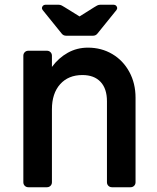

<svg xmlns="http://www.w3.org/2000/svg" viewBox="-20 -786 657 806"><path d="M78 -21V-552Q78 -561 84 -567Q90 -573 99 -573H177Q186 -573 192 -567Q198 -561 198 -552V-505Q226 -543 264.5 -564.5Q303 -586 349 -586Q406 -586 451.5 -559Q497 -532 523 -484Q549 -436 549 -376V-21Q549 -12 543 -6Q537 0 528 0H450Q441 0 435 -6Q429 -12 429 -21V-361Q429 -414 402 -442.5Q375 -471 326 -471Q267 -471 232.5 -432.5Q198 -394 198 -327V-21Q198 -12 192 -6Q186 0 177 0H99Q90 0 84 -6Q78 -12 78 -21ZM239 -645 159 -744Q156 -749 156 -752Q156 -757 160 -761.5Q164 -766 170 -766H227Q233 -766 239 -763Q245 -760 251 -756L314 -717L376 -756Q382 -760 388 -763Q394 -766 400 -766H458Q464 -766 468 -761.5Q472 -757 472 -752Q472 -749 469 -744L389 -645Q382 -636 370 -636H258Q246 -636 239 -645Z"/></svg>

Font: Miriam Libre
Style: Bold
Weight: 700
Designer: Michal Sahar
Foundry: Hagilda
Version: Version 1.001